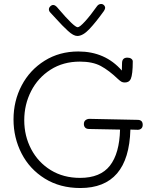

<svg xmlns="http://www.w3.org/2000/svg" viewBox="-20 -948 776 966"><path d="M698 -320Q698 -308 691 -301.5Q684 -295 673 -295L636 -296Q628 -2 384 -2Q282 -2 205.5 -49.5Q129 -97 88.5 -176Q48 -255 48 -347Q48 -440 89 -518Q130 -596 204.5 -642.5Q279 -689 374 -689Q509 -689 593 -593Q594 -605 594 -630Q594 -658 621 -658Q633 -658 640.5 -652.5Q648 -647 648 -639Q648 -574 638 -551Q630 -533 608 -533Q598 -533 591.5 -536.5Q585 -540 574 -550Q528 -594 487 -616Q446 -638 382 -638Q298 -638 234.5 -597.5Q171 -557 136.5 -489.5Q102 -422 102 -343Q102 -264 137 -197.5Q172 -131 235.5 -92Q299 -53 383 -53Q485 -53 533 -114.5Q581 -176 584 -296L429 -299Q415 -299 408.5 -306Q402 -313 402 -324Q402 -337 410.5 -343.5Q419 -350 430 -350L672 -345Q698 -345 698 -320ZM509 -908Q509 -903 503 -893Q463 -837 430 -802Q397 -767 369 -767Q350 -767 322.5 -792Q295 -817 259 -857L234 -884Q226 -892 226 -901Q226 -909 233 -916Q240 -923 248 -923Q259 -923 273 -905Q353 -811 371 -811Q381 -811 408 -840.5Q435 -870 469 -918Q477 -928 489 -928Q497 -928 503 -922Q509 -916 509 -908Z"/></svg>

Font: Mali Light
Style: Regular
Weight: 300
Designer: Kitiyaporn Chalermlarp | Katatrad Aksorn Co.,Ltd.
Foundry: Cadson Demak Co.,Ltd.
Version: Version 1.000; ttfautohint (v1.6)